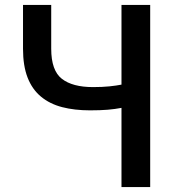

<svg xmlns="http://www.w3.org/2000/svg" viewBox="-20 -756 723 776"><path d="M187 -736V-559Q187 -471 230 -437.5Q273 -404 356 -404Q394 -404 422.5 -407Q451 -410 471 -414V-736H587V0H471V-320Q445 -315 415.5 -312.5Q386 -310 344 -310Q281 -310 231 -323Q181 -336 145.5 -365.5Q110 -395 91.5 -442.5Q73 -490 73 -559V-736Z"/></svg>

Font: Kinto Sans Med
Style: Regular
Weight: 500
Designer: Authors: Ryoko NISHIZUKA  (kana & ideographs); Paul D. Hunt (Latin, Greek & Cyrillic); Wenlong ZHANG  (bopomofo); Sandol
Foundry: Adobe Systems Incorporated, ookami Inc.
Version: Version 0.001